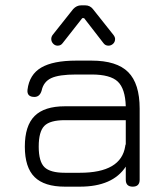

<svg xmlns="http://www.w3.org/2000/svg" viewBox="-20 -699 627 719"><path d="M196 -528Q186 -528 179 -535.5Q172 -543 172 -553Q172 -561 177 -568L254 -665Q267 -679 284 -679H299Q317 -679 328 -665L405 -568Q411 -560 411 -553Q411 -542 403.5 -535Q396 -528 386 -528Q374 -528 367 -538L295 -631H288L215 -538Q208 -528 196 -528ZM223 0Q146 0 109.5 -36Q73 -72 73 -150Q73 -228 109.5 -264.5Q146 -301 223 -301H451Q449 -367 421 -393.5Q393 -420 323 -420H265Q201 -420 172 -406.5Q143 -393 136 -360Q129 -336 109 -336Q80 -336 83 -363Q90 -420 134.5 -446Q179 -472 265 -472H323Q417 -472 460 -429Q503 -386 503 -292V-26Q503 0 477 0Q451 0 451 -26V-75Q402 0 279 0ZM279 -52Q434 -52 449 -152Q449 -153 449.5 -155.5Q450 -158 451 -159V-249H223Q167 -249 146 -227.5Q125 -206 125 -150Q125 -94 146.5 -73Q168 -52 223 -52Z"/></svg>

Font: Jura
Style: Regular
Weight: 400
Designer: Daniel Johnson, Alexei Vanyashin
Foundry: Daniel Johnson
Version: Version 5.103